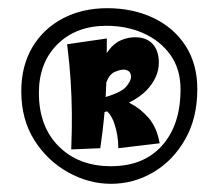

<svg xmlns="http://www.w3.org/2000/svg" viewBox="-20 -821 534 469"><path d="M251 -372Q197 -372 146.5 -400Q96 -428 64 -478.5Q32 -529 32 -598Q32 -660 59 -705.5Q86 -751 133.5 -776Q181 -801 242 -801Q304 -801 354 -777.5Q404 -754 433 -709.5Q462 -665 462 -603Q462 -533 432.5 -481Q403 -429 355 -400.5Q307 -372 251 -372ZM251 -415Q331 -415 376 -465.5Q421 -516 421 -603Q421 -652 396.5 -686.5Q372 -721 331 -739.5Q290 -758 240 -758Q166 -758 120.5 -713Q75 -668 75 -594Q75 -512 123.5 -463.5Q172 -415 251 -415ZM235 -547 225 -580Q275 -594 287.5 -608.5Q300 -623 300 -633Q300 -643 294.5 -647Q289 -651 282 -651Q274 -651 260.5 -645.5Q247 -640 239 -618L225 -647Q232 -680 245.5 -698Q259 -716 276 -723Q293 -730 310 -730Q338 -730 353 -713.5Q368 -697 368 -668Q368 -632 338 -600.5Q308 -569 235 -547ZM154 -456Q156 -507 155.5 -546.5Q155 -586 152.5 -625Q150 -664 144 -713L241 -727Q241 -684 240.5 -652Q240 -620 238.5 -591.5Q237 -563 234 -532Q231 -501 225 -459ZM269 -459Q269 -491 259 -520Q249 -549 230 -556L253 -586Q274 -581 298.5 -568.5Q323 -556 343 -533Q363 -510 370 -471Z"/></svg>

Font: Marhey Light
Style: Regular
Weight: 300
Designer: Nur Syamsi & Bustanul Arifin
Foundry: Namelatype
Version: Version 1.000